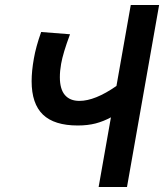

<svg xmlns="http://www.w3.org/2000/svg" viewBox="-20 -745 654 765"><path d="M422 -277.5Q392.5 -261.5 361 -253.2Q329.5 -245 289.5 -245Q196.5 -245 151.2 -288.2Q106 -331.5 106 -421.5Q106 -462 115 -512Q123 -558.5 144 -617.5L259 -608.5Q231 -533.5 223.5 -490.5Q218.5 -462.5 218.5 -437.5Q218.5 -390 238.5 -366.5Q258.5 -343 296.5 -343Q358.5 -343 444 -402.5L501 -725H614L486 0H373Z"/></svg>

Font: JuliaMono BoldItalic
Style: Regular
Weight: 700
Italic angle: -9°
Monospace: yes
Designer: cormullion
Foundry: corm
Version: Version 0.049; ttfautohint (v1.8.4)